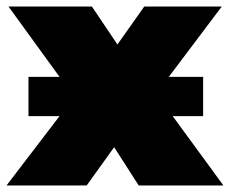

<svg xmlns="http://www.w3.org/2000/svg" viewBox="-23 -567 703 587"><path d="M-3 0 159 -212H64V-332H159L3 -547H258L336 -431L418 -547H655L493 -332H598V-212H505L660 0H401L326 -117L242 0Z"/></svg>

Font: Montserrat Black
Style: Regular
Weight: 900
Designer: Julieta Ulanovsky
Foundry: Julieta Ulanovsky
Version: Version 9.000; ttfautohint (v1.8.4.7-5d5b)